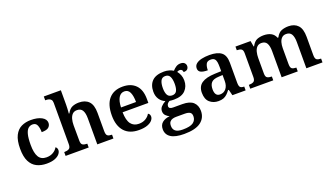

<svg xmlns="http://www.w3.org/2000/svg" viewBox="-81 -1413 4004 2305"><g transform="rotate(-20 1921.0 -260.0)"><path d="M291 10Q220 10 165.5 -17Q111 -44 80.5 -104.5Q50 -165 50 -266Q50 -373 81.5 -435Q113 -497 166.5 -522.5Q220 -548 287 -548Q373 -548 425 -519.5Q477 -491 477 -444Q477 -411 452.5 -388.5Q428 -366 362 -366Q362 -417 347 -454Q332 -491 290 -491Q258 -491 234.5 -471Q211 -451 198 -402.5Q185 -354 185 -267Q185 -164 215.5 -113Q246 -62 314 -62Q364 -62 401 -84Q438 -106 455 -139Q477 -125 477 -95Q477 -71 457 -46.5Q437 -22 396 -6Q355 10 291 10Z M534 0V-49H538Q572 -49 595 -61.5Q618 -74 618 -119V-647Q618 -675 606 -688.5Q594 -702 577 -706.5Q560 -711 543 -711H532V-760H750V-577Q750 -553 748.5 -527Q747 -501 745.5 -482.5Q744 -464 744 -464H751Q779 -516 816.5 -532Q854 -548 902 -548Q982 -548 1026.5 -502Q1071 -456 1071 -354V-121Q1071 -74 1089.5 -61.5Q1108 -49 1142 -49H1145V0H939V-334Q939 -399 918.5 -434.5Q898 -470 849 -470Q813 -470 791.5 -449Q770 -428 760 -392Q750 -356 750 -313L751 -115Q751 -72 772 -60.5Q793 -49 826 -49H829V0Z M1471 10Q1349 10 1285 -62Q1221 -134 1221 -265Q1221 -405 1283.5 -476.5Q1346 -548 1460 -548Q1565 -548 1625 -487.5Q1685 -427 1685 -308V-258H1356Q1358 -155 1393.5 -108Q1429 -61 1495 -61Q1546 -61 1582.5 -83.5Q1619 -106 1636 -138Q1661 -125 1661 -94Q1661 -69 1640.5 -45Q1620 -21 1578 -5.5Q1536 10 1471 10ZM1550 -319Q1550 -396 1529.5 -441.5Q1509 -487 1461 -487Q1414 -487 1387.5 -444Q1361 -401 1358 -319Z M1964 240Q1851 240 1795 203.5Q1739 167 1739 99Q1739 44 1775 14.5Q1811 -15 1871 -21Q1846 -31 1825 -52.5Q1804 -74 1804 -108Q1804 -140 1825.5 -164Q1847 -188 1885 -209Q1841 -226 1814 -266Q1787 -306 1787 -363Q1787 -450 1836.5 -499Q1886 -548 1989 -548Q2024 -548 2055 -538.5Q2086 -529 2106 -516Q2128 -541 2152.5 -556.5Q2177 -572 2208 -572Q2242 -572 2258.5 -555.5Q2275 -539 2275 -516Q2275 -494 2261 -477.5Q2247 -461 2210 -461Q2210 -478 2200 -489Q2190 -500 2174 -500Q2153 -500 2138 -489Q2157 -467 2170 -435Q2183 -403 2183 -364Q2183 -289 2135.5 -239.5Q2088 -190 1989 -190Q1977 -190 1959.5 -191Q1942 -192 1932 -194Q1916 -186 1904.5 -172Q1893 -158 1893 -139Q1893 -105 1945 -105H2063Q2159 -105 2202.5 -64Q2246 -23 2246 47Q2246 137 2177 188.5Q2108 240 1964 240ZM1986 -245Q2028 -245 2044.5 -276Q2061 -307 2061 -365Q2061 -424 2044 -458Q2027 -492 1985 -492Q1943 -492 1926 -457.5Q1909 -423 1909 -364Q1909 -308 1926.5 -276.5Q1944 -245 1986 -245ZM1966 184Q2061 184 2100 155.5Q2139 127 2139 77Q2139 40 2116.5 26.5Q2094 13 2051 13H1941Q1918 13 1896 19Q1874 25 1859.5 42.5Q1845 60 1845 95Q1845 138 1873.5 161Q1902 184 1966 184Z M2486 10Q2420 10 2375 -29.5Q2330 -69 2330 -152Q2330 -233 2386 -271.5Q2442 -310 2555 -314L2637 -317V-374Q2637 -408 2632.5 -434.5Q2628 -461 2612.5 -476Q2597 -491 2565 -491Q2520 -491 2505 -460Q2490 -429 2490 -382Q2432 -382 2402 -397Q2372 -412 2372 -448Q2372 -484 2398.5 -506Q2425 -528 2470 -538Q2515 -548 2569 -548Q2670 -548 2720 -509.5Q2770 -471 2770 -377V-121Q2770 -79 2783.5 -64Q2797 -49 2831 -49H2834V0H2665L2646 -75H2637Q2616 -47 2596 -28.5Q2576 -10 2550.5 0Q2525 10 2486 10ZM2530 -59Q2579 -59 2608 -95Q2637 -131 2637 -191V-268L2586 -265Q2518 -262 2491.5 -232.5Q2465 -203 2465 -148Q2465 -59 2530 -59Z M2893 0V-49H2898Q2932 -49 2954 -61.5Q2976 -74 2976 -119V-423Q2976 -465 2955.5 -477Q2935 -489 2902 -489H2899V-536H3092L3105 -462H3110Q3140 -518 3177.5 -533Q3215 -548 3262 -548Q3315 -548 3354 -528Q3393 -508 3411 -462H3420Q3450 -518 3490.5 -533Q3531 -548 3578 -548Q3655 -548 3698.5 -502Q3742 -456 3742 -354V-121Q3742 -74 3760.5 -61.5Q3779 -49 3813 -49H3816V0H3610V-334Q3610 -399 3590 -434.5Q3570 -470 3521 -470Q3487 -470 3466 -450Q3445 -430 3435.5 -397Q3426 -364 3426 -325V-121Q3426 -74 3444.5 -61.5Q3463 -49 3497 -49H3500V0H3294V-334Q3294 -399 3274 -434.5Q3254 -470 3205 -470Q3169 -470 3148 -448Q3127 -426 3118 -390Q3109 -354 3109 -313V-115Q3109 -72 3130 -60.5Q3151 -49 3184 -49H3187V0Z"/></g></svg>

Font: Noto Serif Tibetan SemiBold
Style: Regular
Weight: 600
Designer: Monotype Design Team
Foundry: Monotype Imaging Inc.
Version: Version 2.103; ttfautohint (v1.8.4.7-5d5b)